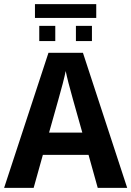

<svg xmlns="http://www.w3.org/2000/svg" viewBox="-20 -916 640 936"><path d="M600.1 0H456.5L411.6 -161.1H189L144 0H0L216.3 -658.7H384.3ZM300.3 -569.8Q296.4 -549.3 285.9 -508.5Q275.4 -467.8 219.2 -269.5H381.3Q324.2 -470.7 314.2 -510.3Q304.2 -549.8 300.3 -569.8ZM428.2 -715.8H350.1V-790H428.2ZM249.5 -715.8H171.4V-790H249.5ZM150.4 -896H449.2V-828.6H150.4Z"/></svg>

Font: Cousine
Style: Bold
Weight: 700
Monospace: yes
Designer: Steve Matteson
Foundry: Ascender Corporation
Version: Version 1.20